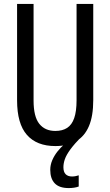

<svg xmlns="http://www.w3.org/2000/svg" viewBox="-20 -734 562 978"><path d="M303 118Q303 142 314.5 153.5Q326 165 347 165Q357 165 366 163Q375 161 381 159V216Q371 220 357.5 222Q344 224 330 224Q282 224 259 200Q236 176 236 131Q236 106 246 82.5Q256 59 272.5 38Q289 17 309 0L397 -40Q359 -1 338.5 27Q318 55 310.5 76.5Q303 98 303 118ZM455 -224Q455 -143 433 -91.5Q411 -40 368.5 -15Q326 10 262 10Q167 10 117 -47Q67 -104 67 -223V-714H151V-222Q151 -140 180 -103.5Q209 -67 262 -67Q298 -67 322 -82.5Q346 -98 358 -132.5Q370 -167 370 -223V-714H455Z"/></svg>

Font: Noto Sans Arabic ExtraCondensed
Style: Regular
Weight: 400
Width: 2
Designer: Monotype Design Team, Nadine Chahine, Nizar Qandah and Khaled Hosny
Foundry: Monotype Imaging Inc.
Version: Version 2.012